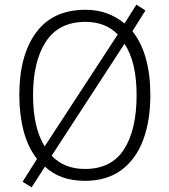

<svg xmlns="http://www.w3.org/2000/svg" viewBox="-20 -767 726 825"><path d="M626 -358Q626 -249 595.5 -166.5Q565 -84 502.5 -37Q440 10 345 10Q291 10 248 -5.5Q205 -21 173 -51L116 38L77 14L139 -84Q100 -134 81.5 -204Q63 -274 63 -359Q63 -529 135 -627Q207 -725 347 -725Q398 -725 440 -709.5Q482 -694 515 -666L566 -747L605 -722L549 -633Q626 -536 626 -358ZM122 -358Q122 -218 172 -138L486 -619Q433 -673 347 -673Q233 -673 177.5 -588.5Q122 -504 122 -358ZM567 -358Q567 -500 515 -579L202 -98Q256 -41 345 -41Q459 -41 513 -125.5Q567 -210 567 -358Z"/></svg>

Font: Noto Sans Gurmukhi UI SemiCondensed Light
Style: Regular
Weight: 300
Width: 4
Designer: Jelle Bosma - Monotype Design Team
Foundry: Monotype Imaging Inc.
Version: Version 2.004; ttfautohint (v1.8.4.7-5d5b)